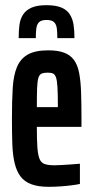

<svg xmlns="http://www.w3.org/2000/svg" viewBox="-20 -712 359 740"><path d="M167 8Q127 8 100.5 -2Q74 -12 59 -32Q44 -52 36.5 -83Q29 -114 27.5 -156.5Q26 -199 26 -254Q26 -323 29 -372.5Q32 -422 45.5 -454Q59 -486 87.5 -502Q116 -518 166 -518Q203 -518 227 -509Q251 -500 265 -481Q279 -462 285 -431Q291 -400 292.5 -356.5Q294 -313 294 -255V-223H122Q122 -174 124 -145Q126 -116 132 -100.5Q138 -85 151.5 -80Q165 -75 190 -75Q200 -75 218.5 -76Q237 -77 256.5 -78.5Q276 -80 288 -81V-3Q274 0 254 2.5Q234 5 211.5 6.5Q189 8 167 8ZM203 -279V-307Q203 -350 201.5 -375.5Q200 -401 196 -413Q192 -425 184.5 -428.5Q177 -432 164 -432Q150 -432 141 -428.5Q132 -425 128 -412Q124 -399 123 -372Q122 -345 122 -299H223ZM159 -692Q196 -692 217.5 -682.5Q239 -673 249.5 -656Q260 -639 263.5 -616.5Q267 -594 267 -565H201Q201 -587 199 -602.5Q197 -618 188.5 -626.5Q180 -635 159 -635Q139 -635 130.5 -626.5Q122 -618 120 -602.5Q118 -587 118 -565H52Q52 -594 55 -616.5Q58 -639 69 -656Q80 -673 101.5 -682.5Q123 -692 159 -692Z"/></svg>

Font: Saira UltraCondensed
Style: Bold
Weight: 700
Width: 1
Designer: Hector Gatti with collaboration of the Omnibus-Type team
Foundry: Omnibus-Type
Version: Version 1.101